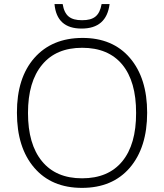

<svg xmlns="http://www.w3.org/2000/svg" viewBox="-20 -911 804 941"><path d="M185.5 -121.1Q253.9 -37.1 382.3 -37.1Q510.7 -37.1 579.1 -120.1Q647.5 -203.1 647 -357.4Q647.5 -511.7 579.1 -594.7Q510.7 -676.8 382.8 -676.8Q254.9 -676.8 186.5 -593.8Q117.2 -510.7 117.2 -357.4Q117.2 -204.1 185.5 -121.1ZM616.2 -88.9Q531.2 9.8 381.8 9.8Q232.4 9.8 147.9 -88.9Q63 -187.5 63 -358.4Q62.5 -529.3 148.4 -627Q234.4 -724.6 383.3 -725.1Q532.2 -725.6 616.7 -627Q701.2 -528.3 701.2 -358.4Q701.2 -188.5 616.2 -88.9ZM247.1 -891.1H287.1Q293.9 -848.6 316.4 -830.1Q338.9 -811.5 382.3 -812Q425.8 -811.5 448.2 -830.1Q470.7 -848.6 478 -891.1H517.1Q502 -771 379.9 -771Q257.8 -771 247.1 -891.1Z"/></svg>

Font: OpenSans-Light
Style: Regular
Weight: 300
Foundry: Ascender Corporation
Version: Version 1.10